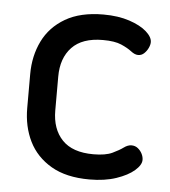

<svg xmlns="http://www.w3.org/2000/svg" viewBox="-42 -519 502 566"><g transform="rotate(5 209.0 -236.0)"><path d="M243 8Q174 8 129.5 -18Q85 -44 63.5 -87.5Q42 -131 42 -186V-286Q42 -340 63.5 -384Q85 -428 129.5 -454Q174 -480 242 -480Q286 -480 319 -469Q352 -458 370 -442Q388 -426 388 -411Q388 -403 383.5 -393.5Q379 -384 371.5 -377Q364 -370 354 -370Q344 -370 332.5 -379Q321 -388 301.5 -396.5Q282 -405 247 -405Q186 -405 155.5 -373Q125 -341 125 -286V-186Q125 -131 155.5 -99Q186 -67 248 -67Q284 -67 304 -76.5Q324 -86 335.5 -94.5Q347 -103 358 -103Q369 -103 377 -96.5Q385 -90 389.5 -81Q394 -72 394 -63Q394 -48 375 -31.5Q356 -15 322 -3.5Q288 8 243 8Z"/></g></svg>

Font: Dosis Medium
Style: Regular
Weight: 500
Designer: EdgarTolentino, PabloImpallari, IginoMarini
Foundry: EdgarTolentino, PabloImpallari, IginoMarini
Version: Version 3.001; ttfautohint (v1.8.2)